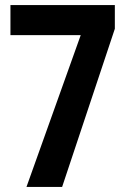

<svg xmlns="http://www.w3.org/2000/svg" viewBox="-20 -734 501 754"><path d="M84 0 297 -596H21V-714H431V-621L224 0Z"/></svg>

Font: Noto Sans Gujarati ExtraCondensed
Style: Bold
Weight: 700
Width: 2
Designer: Jelle Bosma - Monotype Design Team, Universal Thirst
Foundry: Monotype Imaging Inc.
Version: Version 2.106; ttfautohint (v1.8.4.7-5d5b)